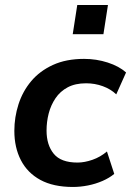

<svg xmlns="http://www.w3.org/2000/svg" viewBox="-20 -733 521 763"><path d="M270 10Q192 10 140.5 -18Q89 -46 63 -96.5Q37 -147 37 -213Q37 -267 53.5 -318.5Q70 -370 104 -410.5Q138 -451 190.5 -475Q243 -499 314 -499Q363 -499 408 -484.5Q453 -470 481 -445L442 -358Q420 -379 388.5 -390.5Q357 -402 322 -402Q279 -402 249 -386Q219 -370 200.5 -342.5Q182 -315 173.5 -282Q165 -249 165 -214Q165 -157 193.5 -122Q222 -87 288 -87Q316 -87 347.5 -98Q379 -109 405 -131L434 -42Q415 -26 387.5 -14Q360 -2 329.5 4Q299 10 270 10ZM269 -597 287 -713H409L391 -597Z"/></svg>

Font: Nunito Sans 12pt ExtraLight
Style: Italic
Weight: 200
Italic angle: -9°
Designer: Vernon Adams
Foundry: Vernon Adams
Version: Version 3.101;gftools[0.9.27]